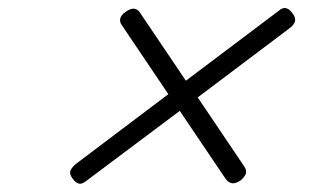

<svg xmlns="http://www.w3.org/2000/svg" viewBox="-20 -673 803 471"><path d="M571 -231Q558 -222 549 -223.5Q540 -225 533 -235L421 -401L190 -228Q181 -221 173.5 -222.5Q166 -224 158 -235Q150 -246 152.5 -253.5Q155 -261 165 -270L393 -442L279 -611Q273 -619 275 -627.5Q277 -636 287 -643Q300 -653 309.5 -651.5Q319 -650 324 -641L436 -475L663 -646Q673 -655 681.5 -653Q690 -651 697 -641Q705 -631 704 -622.5Q703 -614 692 -605L465 -434L579 -265Q585 -256 583.5 -248.5Q582 -241 571 -231Z"/></svg>

Font: Playwrite RO ExtraLight
Style: Regular
Weight: 250
Version: Version 1.002